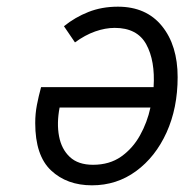

<svg xmlns="http://www.w3.org/2000/svg" viewBox="-20 -543 552 575"><path d="M255.5 12Q180.5 12 133 -32.5Q85.5 -77 85.5 -174.5Q85.5 -202.5 90.5 -228.5Q95.5 -254.5 103 -282H440Q445 -361 418 -410.2Q391 -459.5 323.5 -459.5Q295.5 -459.5 265 -448.8Q234.5 -438 204.5 -416L171.5 -464.5Q205 -491.5 245 -507.2Q285 -523 333 -523Q418 -523 465 -465Q512 -407 512 -312Q512 -219.5 478.8 -146.2Q445.5 -73 387.5 -30.5Q329.5 12 255.5 12ZM258.5 -49.5Q308 -49.5 342.8 -74Q377.5 -98.5 399.2 -137.5Q421 -176.5 430.5 -221H158.5Q149.5 -174 156.8 -135.2Q164 -96.5 189 -73Q214 -49.5 258.5 -49.5Z"/></svg>

Font: Overpass Light
Style: Italic
Weight: 300
Italic angle: -10°
Designer: Delve Withrington, Dave Bailey, Thomas Jockin
Foundry: Delve Fonts LLC
Version: Version 4.000; ttfautohint (v1.8.3)